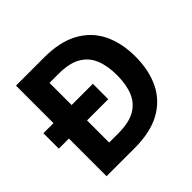

<svg xmlns="http://www.w3.org/2000/svg" viewBox="-173 -875 1049 1049"><g transform="rotate(-45 352.0 -350.0)"><path d="M5 -291V-410H387V-291ZM83 0V-700H300Q422 -700 501 -656.5Q580 -613 618.5 -534.5Q657 -456 657 -350Q657 -245 618.5 -166Q580 -87 501 -43.5Q422 0 300 0ZM223 -120H292Q376 -120 424 -147.5Q472 -175 493 -226.5Q514 -278 514 -350Q514 -422 493 -473.5Q472 -525 424 -553Q376 -581 292 -581H223Z"/></g></svg>

Font: DM Sans 10pt ExtraBold
Style: Regular
Weight: 800
Version: Version 4.004;gftools[0.9.30]